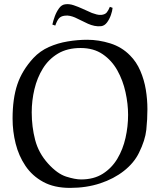

<svg xmlns="http://www.w3.org/2000/svg" viewBox="-20 -893 777 931"><path d="M41 -317.9Q41 -415 64 -483.4Q86.9 -551.8 142.1 -611.8Q174.3 -646 217 -665Q259.8 -684.1 308.3 -692.1Q356.9 -700.2 402.8 -700.2Q459 -700.2 514.9 -682.6Q570.8 -665 610.8 -624Q641.6 -593.3 660.4 -549.6Q679.2 -505.9 687 -458.5Q694.8 -411.1 694.8 -363.8Q694.8 -314.9 689.5 -263.9Q684.1 -212.9 653.8 -151.9Q629.9 -103 581.1 -64.5Q532.2 -25.9 465.6 -3.9Q398.9 18.1 319.8 18.1Q242.7 18.1 189.5 -11Q136.2 -40 103.5 -88.6Q70.8 -137.2 55.9 -196.5Q41 -255.9 41 -317.9ZM133.8 -348.1Q133.8 -278.3 150.4 -214.6Q167 -150.9 212.9 -100.1Q257.8 -50.3 301 -36.6Q344.2 -22.9 373 -22.9Q435.1 -22.9 478.5 -50.5Q522 -78.1 549.1 -123.5Q576.2 -168.9 588.6 -224.4Q601.1 -279.8 601.1 -335.9Q601.1 -389.2 588.6 -446Q576.2 -502.9 549.1 -551.5Q522 -600.1 478 -630.1Q434.1 -660.2 371.1 -660.2Q306.2 -660.2 261 -633.1Q215.8 -606 188 -561Q160.2 -516.1 147 -460.7Q133.8 -405.3 133.8 -348.1ZM378.9 -851.1 425.8 -830.1Q437 -826.2 448.5 -823Q460 -819.8 471.7 -820.8Q489.7 -822.8 497.8 -832.8Q505.9 -842.8 512.7 -859.9L525.9 -855Q524.9 -840.8 517.8 -820.3Q510.7 -799.8 498.8 -783.9Q486.8 -768.1 470.7 -766.1Q454.6 -764.2 438.2 -767.6Q421.9 -771 406.7 -777.8L343.8 -808.1Q332.5 -813 319.6 -815.9Q306.6 -818.8 293.9 -816.9Q275.9 -814.9 266.4 -804.4Q256.8 -793.9 248 -769L233.9 -773.9Q237.8 -792 245.8 -814Q253.9 -835.9 266.4 -853Q278.8 -870.1 295.9 -872.1Q315.9 -875 337.9 -867.4Q359.9 -859.9 378.9 -851.1Z"/></svg>

Font: Aref Ruqaa
Style: Regular
Weight: 400
Designer: Abdullah Aref
Version: Version 1.002